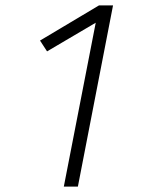

<svg xmlns="http://www.w3.org/2000/svg" viewBox="-20 -690 590 710"><path d="M216 0 334 -606 154 -500 128 -540 346 -670H398L268 0Z"/></svg>

Font: Lode Dark
Style: Italic
Weight: 400
Italic angle: -11°
Monospace: yes
Designer: Belleve Invis
Foundry: Belleve Invis
Version: Version 29.2.0; ttfautohint (v1.8.3)